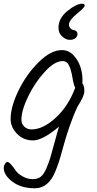

<svg xmlns="http://www.w3.org/2000/svg" viewBox="-31 -771 522 1031"><path d="M411 -324Q422 -311 422 -282.5Q422 -254 386 -200Q341 -106 300 48Q287 98 268 145Q231 240 156.5 240Q82 240 35.5 204.5Q-11 169 -11 130Q-11 121 -5 110Q1 99 9 99Q17 99 29.5 113.5Q42 128 53.5 145Q65 162 91 176.5Q117 191 144.5 191Q172 191 188.5 177.5Q205 164 218 133Q231 102 239.5 74.5Q248 47 262 -6Q276 -59 286 -91Q198 -17 146.5 -17Q95 -17 60.5 -52.5Q26 -88 26 -132Q26 -197 68 -284Q110 -371 176 -436.5Q242 -502 301 -502Q338 -502 364 -474Q412 -422 412 -338Q412 -328 411 -324ZM138 -76Q200 -76 268 -138.5Q336 -201 373 -300Q366 -312 361 -338Q349 -418 328 -435Q319 -443 305 -443Q262 -443 209 -385Q156 -327 120 -252.5Q84 -178 84 -128Q84 -105 100 -90.5Q116 -76 138 -76ZM283 -622Q283 -673 331 -712Q379 -751 409 -751Q424 -751 424 -741Q424 -731 382.5 -697.5Q341 -664 339 -639Q340 -626 347.5 -618.5Q355 -611 364 -610Q385 -606 385 -589Q385 -575 374 -566Q363 -557 343 -557Q323 -557 303 -575Q283 -593 283 -622Z"/></svg>

Font: Kalam Light
Style: Regular
Weight: 300
Version: Version 2.001;PS 1.0;hotconv 1.0.79;makeotf.lib2.5.61930; tt